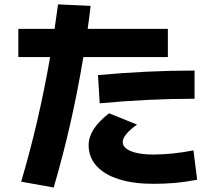

<svg xmlns="http://www.w3.org/2000/svg" viewBox="-20 -795 978 864"><path d="M205.6 -538.1H62.5V-665H225.6L241.2 -775.4L387.7 -768.6Q382.3 -719.2 374.5 -665H735.4V-538.1H355Q305.7 -238.3 221.7 48.8L75.2 22.5Q154.3 -243.7 205.6 -538.1ZM378.9 -141.6Q378.9 -178.2 401.4 -213.4Q423.8 -248.5 470.7 -285.2L596.7 -234.4Q565.9 -212.9 549.1 -192.6Q532.2 -172.4 532.2 -156.2Q532.2 -129.9 569.3 -114.7Q606.4 -99.6 669.9 -99.6Q753.4 -99.6 850.6 -118.2L867.2 13.7Q814.9 23.9 768.6 28.1Q722.2 32.2 669.9 32.2Q580.6 32.2 514.9 11.5Q449.2 -9.3 414.1 -48.6Q378.9 -87.9 378.9 -141.6ZM855.5 -477.5V-350.6Q645.5 -350.6 428.7 -330.1L420.9 -457Q642.1 -477.5 855.5 -477.5Z"/></svg>

Font: Pretendard ExtraBold
Style: Regular
Weight: 800
Designer: Base glyphs from Inter by Rasmus Andersson; Hangeul glyphs from Noto Sans CJK(Source Han Sans) by Jang Soo-young and Kan
Foundry: Kil Hyung-jin
Version: Version 1.309